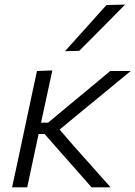

<svg xmlns="http://www.w3.org/2000/svg" viewBox="-20 -798 577 818"><path d="M31.5 0Q43 -54.5 54.5 -106.5Q65.5 -158 78.5 -219.5L89.5 -271Q103 -334.5 114.2 -387.2Q125.5 -440 137.5 -495.5L203 -498Q191 -443 179.5 -389.5Q168 -336 155 -276.5V-275.5H185L277.5 -352.5Q320.5 -388 363.8 -424Q407 -460 449.5 -495.5H537Q484.5 -452 432 -409L326 -322L234 -246L296.5 -173.5Q335.5 -130 374.2 -86.5Q413 -43 451 0H370Q339.5 -35 308.5 -70Q277.5 -104.5 246.5 -140L170 -227H144.5L141 -210.5Q128.5 -153 118 -103.5Q107.5 -54 96 0ZM257 -580Q302 -630.5 346 -679Q389.5 -727.5 433.5 -776.5L513 -778.5Q463.5 -728 414.8 -679Q366 -630 317.5 -581.5Z"/></svg>

Font: Heraclito Light
Style: Italic
Weight: 300
Italic angle: -12°
Designer: Kostas Bartsokas (font) & Cristiano Sobral (main changes)
Foundry: Kostas Bartsokas (font) & Cristiano Sobral (main changes)
Version: Version 1.00;July 8, 2020;FontCreator 13.0.0.2655 64-bit